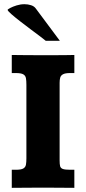

<svg xmlns="http://www.w3.org/2000/svg" viewBox="-20 -903 412 923"><path d="M36.6 0V-86.9H56.2Q81.5 -86.9 92 -93Q102.5 -99.1 104.7 -111.3Q106.9 -123.5 106.9 -141.6V-495.6Q106.9 -514.6 104.7 -527.1Q102.5 -539.6 91.8 -545.7Q81.1 -551.8 56.2 -551.8H36.6V-638.7Q80.6 -638.2 110.6 -637.9Q140.6 -637.7 168.9 -637.7Q208 -637.7 236.1 -637.7Q264.2 -637.7 287.8 -637.9Q311.5 -638.2 337.4 -638.7V-551.8H316.9Q293.9 -551.8 283.2 -546.1Q272.5 -540.5 269.5 -530Q266.6 -519.5 266.6 -505.4V-131.3Q266.6 -113.8 269 -104.2Q271.5 -94.7 282 -90.8Q292.5 -86.9 316.9 -86.9H337.4V0Q301.3 0 267.3 -0.5Q233.4 -1 185.1 -1Q140.1 -1 105.7 -0.5Q71.3 0 36.6 0ZM199.7 -707Q193.8 -712.4 173.6 -727.5Q153.3 -742.7 127.2 -762.2Q101.1 -781.7 75.9 -801.3Q50.8 -820.8 33.9 -835.7Q17.1 -850.6 16.6 -855.5Q16.6 -857.9 28.8 -864.5Q41 -871.1 59.8 -877Q78.6 -882.8 97.7 -882.8Q114.3 -882.8 129.4 -877.9Q144.5 -873 152.3 -861.8L267.6 -707Z"/></svg>

Font: Kameron
Style: Regular
Weight: 400
Designer: Vernon Adams
Foundry: Vernon Adams
Version: Version 1.100